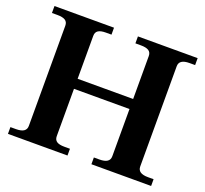

<svg xmlns="http://www.w3.org/2000/svg" viewBox="-121 -844 1057 988"><g transform="rotate(20 408.0 -350.0)"><path d="M713 -624V-75Q713 -37 769 -37H800V0H473V-37H503Q532 -37 546 -46.5Q560 -56 560 -75V-334H256V-75Q256 -55 269.5 -46Q283 -37 311 -37H342V0H16V-37H46Q75 -37 89 -46.5Q103 -56 103 -75V-624Q103 -644 89 -653Q75 -662 46 -662H16V-700H342V-662H311Q283 -662 269.5 -653Q256 -644 256 -624V-389H560V-624Q560 -644 546 -653Q532 -662 503 -662H473V-700H800V-662H769Q713 -662 713 -624Z"/></g></svg>

Font: Taviraj DemiBold
Style: Regular
Weight: 600
Designer: Katatrad Team
Foundry: CadsonDemak
Version: Version 1.030